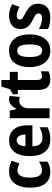

<svg xmlns="http://www.w3.org/2000/svg" viewBox="944 -1646 712 2639"><g transform="rotate(-90 1299.5 -326.0)"><path d="M262 10Q154 10 97 -58.5Q40 -127 40 -270Q40 -403 98 -480Q156 -557 267 -557Q310 -557 345.5 -547.5Q381 -538 410 -521L372 -413Q347 -427 322.5 -434.5Q298 -442 273 -442Q228 -442 203 -398.5Q178 -355 178 -271Q178 -105 275 -105Q307 -105 338 -115.5Q369 -126 398 -145V-31Q341 10 262 10Z M690 -556Q788 -556 842.5 -490Q897 -424 897 -309V-236H609Q611 -98 724 -98Q764 -98 798 -107.5Q832 -117 870 -138V-28Q802 10 707 10Q591 10 532.5 -63.5Q474 -137 474 -270Q474 -409 530 -482.5Q586 -556 690 -556ZM692 -452Q657 -452 635 -423.5Q613 -395 610 -332H770Q769 -387 749.5 -419.5Q730 -452 692 -452Z M1251 -557Q1276 -557 1301 -550L1287 -411Q1267 -417 1236 -417Q1190 -417 1160.5 -381.5Q1131 -346 1131 -278V0H995V-547H1099L1119 -456H1125Q1143 -496 1175.5 -526.5Q1208 -557 1251 -557Z M1569 -105Q1586 -105 1603.5 -109.5Q1621 -114 1639 -121V-15Q1615 -3 1588 3.5Q1561 10 1528 10Q1456 10 1419.5 -31Q1383 -72 1383 -166V-437H1324V-505L1393 -544L1429 -662H1520V-547H1632V-437H1520V-172Q1520 -105 1569 -105Z M2147 -274Q2147 -194 2123 -129.5Q2099 -65 2049 -27.5Q1999 10 1921 10Q1849 10 1799 -27Q1749 -64 1723 -128.5Q1697 -193 1697 -274Q1697 -402 1753 -479.5Q1809 -557 1924 -557Q2024 -557 2085.5 -484Q2147 -411 2147 -274ZM1836 -274Q1836 -190 1856.5 -146Q1877 -102 1923 -102Q1969 -102 1989 -145.5Q2009 -189 2009 -274Q2009 -359 1989 -402Q1969 -445 1923 -445Q1877 -445 1856.5 -402Q1836 -359 1836 -274Z M2568 -160Q2568 -78 2519 -34Q2470 10 2378 10Q2288 10 2221 -21V-147Q2253 -128 2292.5 -115.5Q2332 -103 2368 -103Q2434 -103 2434 -152Q2434 -166 2427 -178Q2420 -190 2399.5 -203Q2379 -216 2339 -235Q2282 -263 2251 -301.5Q2220 -340 2220 -402Q2220 -475 2269.5 -516Q2319 -557 2403 -557Q2447 -557 2485.5 -546Q2524 -535 2562 -514L2524 -413Q2496 -429 2465.5 -440Q2435 -451 2407 -451Q2351 -451 2351 -409Q2351 -394 2358.5 -384Q2366 -374 2386 -361.5Q2406 -349 2444 -329Q2501 -300 2534.5 -262.5Q2568 -225 2568 -160Z"/></g></svg>

Font: Noto Sans Khmer UI Condensed
Style: Bold
Weight: 700
Width: 3
Designer: Danh Hong and the Monotype Design Team
Foundry: Monotype Imaging Inc.
Version: Version 2.002; ttfautohint (v1.8.4.7-5d5b)